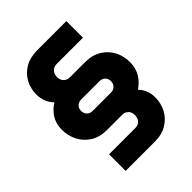

<svg xmlns="http://www.w3.org/2000/svg" viewBox="-238 -828 1113 1113"><g transform="rotate(-45 318.5 -271.5)"><path d="M133 157V21H349Q365 21 376.5 14Q388 7 394 -6Q400 -19 400 -35Q400 -50 394 -61.5Q388 -73 376.5 -80Q365 -87 349 -87H225Q166 -87 125 -112.5Q84 -138 62 -180.5Q40 -223 40 -273Q40 -303 49 -329Q58 -355 76.5 -377Q95 -399 122 -416Q101 -437 90.5 -464.5Q80 -492 80 -520Q80 -571 102 -611.5Q124 -652 165.5 -676Q207 -700 265 -700H504V-564H288Q273 -564 261 -557Q249 -550 242.5 -537Q236 -524 236 -507Q236 -493 242.5 -481Q249 -469 261 -462Q273 -455 288 -455H413Q471 -455 512.5 -429.5Q554 -404 575.5 -362.5Q597 -321 597 -270Q597 -241 588 -214.5Q579 -188 561 -166Q543 -144 516 -125Q536 -105 546 -79.5Q556 -54 556 -23Q556 25 534.5 66Q513 107 472 132Q431 157 372 157ZM241 -224H395Q408 -224 418.5 -230Q429 -236 435 -247Q441 -258 441 -272Q441 -285 435 -295.5Q429 -306 418.5 -312Q408 -318 395 -318H241Q229 -318 218.5 -312Q208 -306 202 -295.5Q196 -285 196 -272Q196 -258 202 -247Q208 -236 218.5 -230Q229 -224 241 -224Z"/></g></svg>

Font: MuseoModerno Thin ExtraBold
Style: Regular
Weight: 800
Version: Version 1.002